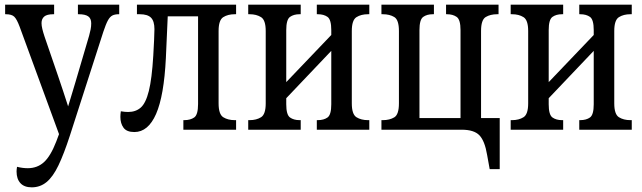

<svg xmlns="http://www.w3.org/2000/svg" viewBox="-20 -556 2754 823"><path d="M116 247Q84 247 67.5 229Q51 211 51 179Q51 171 53 159Q65 162 76.5 163.5Q88 165 99 165Q140 165 168.5 139Q197 113 221 51L233 19L64 -442Q52 -474 41 -484.5Q30 -495 5 -495H2V-536H212V-495H209Q181 -495 169.5 -485Q158 -475 158 -457Q158 -446 161.5 -431.5Q165 -417 171 -399L229 -230Q241 -194 251 -164.5Q261 -135 272 -100Q282 -133 289 -156Q296 -179 304 -206L362 -403Q366 -417 368.5 -430Q371 -443 371 -456Q371 -477 358 -486Q345 -495 317 -495H314V-536H491V-495H489Q472 -495 461.5 -489.5Q451 -484 442.5 -468.5Q434 -453 423 -420L280 24Q254 104 230.5 153Q207 202 179.5 224.5Q152 247 116 247Z M556 10Q523 10 509.5 -8.5Q496 -27 496 -55Q496 -61 496.5 -67Q497 -73 498 -79Q515 -76 529 -76Q562 -76 583.5 -95Q605 -114 618 -166Q631 -218 637 -317Q639 -354 640.5 -384Q642 -414 642 -431Q642 -465 627.5 -480Q613 -495 579 -495H567V-536H992V-495H986Q957 -495 937 -482.5Q917 -470 917 -423V-113Q917 -66 937 -53.5Q957 -41 986 -41H992V0H766V-41H770Q796 -41 812.5 -52.5Q829 -64 829 -110V-486H699L691 -307Q683 -145 649 -67.5Q615 10 556 10Z M1044 0V-41H1050Q1079 -41 1099 -53.5Q1119 -66 1119 -113V-423Q1119 -470 1099 -482.5Q1079 -495 1050 -495H1044V-536H1269V-495H1264Q1239 -495 1223 -483.5Q1207 -472 1207 -427V-204L1400 -406V-427Q1400 -472 1384 -483.5Q1368 -495 1342 -495H1338V-536H1563V-495H1557Q1528 -495 1508 -482.5Q1488 -470 1488 -423V-113Q1488 -66 1508 -53.5Q1528 -41 1557 -41H1563V0H1338V-41H1342Q1368 -41 1384 -52.5Q1400 -64 1400 -109V-338L1207 -135V-109Q1207 -64 1223 -52.5Q1239 -41 1264 -41H1269V0Z M2079 169 2068 108Q2058 48 2035 24Q2012 0 1959 0H1615V-41H1621Q1650 -41 1670 -53Q1690 -65 1690 -113V-423Q1690 -471 1670 -483Q1650 -495 1621 -495H1615V-536H1840V-495H1835Q1810 -495 1794 -483.5Q1778 -472 1778 -427V-50H1954V-427Q1954 -472 1937.5 -483.5Q1921 -495 1896 -495H1892V-536H2117V-495H2111Q2082 -495 2062 -483Q2042 -471 2042 -423V-50H2122V169Z M2169 0V-41H2175Q2204 -41 2224 -53.5Q2244 -66 2244 -113V-423Q2244 -470 2224 -482.5Q2204 -495 2175 -495H2169V-536H2394V-495H2389Q2364 -495 2348 -483.5Q2332 -472 2332 -427V-204L2525 -406V-427Q2525 -472 2509 -483.5Q2493 -495 2467 -495H2463V-536H2688V-495H2682Q2653 -495 2633 -482.5Q2613 -470 2613 -423V-113Q2613 -66 2633 -53.5Q2653 -41 2682 -41H2688V0H2463V-41H2467Q2493 -41 2509 -52.5Q2525 -64 2525 -109V-338L2332 -135V-109Q2332 -64 2348 -52.5Q2364 -41 2389 -41H2394V0Z"/></svg>

Font: Noto Serif Condensed
Style: Regular
Weight: 400
Width: 3
Designer: Monotype Design Team
Foundry: Monotype Imaging Inc.
Version: Version 2.013; ttfautohint (v1.8.4.7-5d5b)